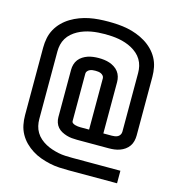

<svg xmlns="http://www.w3.org/2000/svg" viewBox="-124 -880 998 1080"><g transform="rotate(15 375.0 -340.0)"><path d="M375 93Q347 93 319 91.5Q291 90 263.5 84Q236 78 209.5 68.5Q183 59 159 44Q135 29 115 9Q95 -11 81.5 -35.5Q68 -60 62.5 -87.5Q57 -115 57 -143V-537Q57 -565 62.5 -592.5Q68 -620 81.5 -644.5Q95 -669 115 -689Q135 -709 159 -723.5Q183 -738 209.5 -748Q236 -758 263.5 -763.5Q291 -769 319 -771Q347 -773 375 -773Q403 -773 431 -771Q459 -769 486.5 -763.5Q514 -758 540.5 -748Q567 -738 591 -723.5Q615 -709 635 -689Q655 -669 668.5 -644.5Q682 -620 687.5 -592.5Q693 -565 693 -537V-195Q693 -179 689 -162.5Q685 -146 675.5 -132.5Q666 -119 652.5 -109.5Q639 -100 623.5 -94.5Q608 -89 592 -87Q576 -85 559 -85H375Q359 -85 344 -86.5Q329 -88 314 -92.5Q299 -97 285 -104.5Q271 -112 261 -123.5Q251 -135 246 -150Q241 -165 241 -181V-457Q241 -473 245.5 -488.5Q250 -504 259.5 -516.5Q269 -529 283 -538Q297 -547 312 -552Q327 -557 343 -559Q359 -561 375 -561Q391 -561 407 -559Q423 -557 438 -552Q453 -547 467 -538Q481 -529 490.5 -516.5Q500 -504 504.5 -488.5Q509 -473 509 -457V-158H559Q568 -158 577 -159.5Q586 -161 593.5 -165.5Q601 -170 605.5 -178Q610 -186 610 -195V-537Q610 -557 605.5 -576.5Q601 -596 590.5 -613.5Q580 -631 564.5 -644.5Q549 -658 531.5 -667.5Q514 -677 494.5 -683.5Q475 -690 455.5 -693.5Q436 -697 415.5 -698.5Q395 -700 375 -700Q355 -700 334.5 -698.5Q314 -697 294.5 -693.5Q275 -690 255.5 -683.5Q236 -677 218.5 -667.5Q201 -658 185.5 -644.5Q170 -631 159.5 -613.5Q149 -596 144.5 -576.5Q140 -557 140 -537V-143Q140 -123 144.5 -103.5Q149 -84 159.5 -66.5Q170 -49 185.5 -35.5Q201 -22 218.5 -12.5Q236 -3 255.5 3.5Q275 10 294.5 14Q314 18 334.5 19Q355 20 375 20H656V93ZM426 -158V-457Q426 -465 420.5 -471.5Q415 -478 407.5 -481.5Q400 -485 391.5 -486Q383 -487 375 -487Q367 -487 358.5 -486Q350 -485 342.5 -481.5Q335 -478 329.5 -471.5Q324 -465 324 -457V-181Q324 -173 330.5 -168.5Q337 -164 344.5 -162Q352 -160 359.5 -159Q367 -158 375 -158Z"/></g></svg>

Font: Iosevka Aile
Style: Regular
Weight: 400
Designer: Belleve Invis
Foundry: Belleve Invis
Version: Version 28.0.1; ttfautohint (v1.8.4)